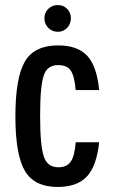

<svg xmlns="http://www.w3.org/2000/svg" viewBox="-20 -731 449 761"><path d="M373 -167Q363 -73 324.5 -31.5Q286 10 208 10Q117 10 79 -53Q41 -117 41 -270Q41 -423 79 -488Q117 -551 210 -551Q288 -551 326 -509.5Q364 -468 373 -374H280Q275 -431 260 -452Q245 -473 211 -473Q167 -473 154 -433Q139 -393 139 -273Q139 -151 154 -110Q168 -68 211 -68Q245 -68 260.5 -90.5Q276 -113 280 -167ZM209 -605Q187 -605 171.5 -620.5Q156 -636 156 -659Q156 -681 171.5 -696Q187 -711 209 -711Q231 -711 246 -696Q261 -681 261 -659Q261 -636 246 -620.5Q231 -605 209 -605Z"/></svg>

Font: Medium
Style: Regular
Weight: 500
Designer: Fernando Haro
Foundry: deFharo
Version: Version 1.787